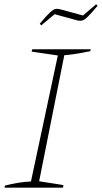

<svg xmlns="http://www.w3.org/2000/svg" viewBox="-20 -873 474 893"><path d="M1 0 3 -10Q35 -18 65.5 -23Q96 -28 124 -29L249 -615L127 -633L130 -644H402L400 -635Q357 -626 329.5 -622Q302 -618 279 -616L162 -30L275 -12L273 0ZM172 -755 165 -763Q197 -801 213 -815.5Q229 -830 238.5 -831.5Q248 -833 259 -830L366 -801L427 -853L434 -846Q405 -812 389.5 -796.5Q374 -781 363.5 -778Q353 -775 340 -778L234 -807Z"/></svg>

Font: Piazzolla Thin
Style: Italic
Weight: 100
Italic angle: -11.3°
Designer: Juan Pablo del Peral
Foundry: Huerta Tipografica
Version: Version 1.330